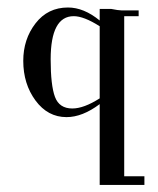

<svg xmlns="http://www.w3.org/2000/svg" viewBox="-20 -325 427 520"><path d="M371.1 175.8H250V-43Q203.1 -7.8 160.2 -7.8Q109.4 -7.8 76.2 -52.7Q43 -97.7 43 -160.2Q43 -218.8 76.2 -261.7Q109.4 -304.7 164.1 -304.7Q207 -304.7 250 -269.5V-300.8H261.7Q265.6 -300.8 281.2 -300.8Q300.8 -296.9 308.6 -296.9H355.5V-281.2H316.4V152.3H371.1ZM250 -58.6V-253.9Q207 -281.2 179.7 -281.2Q117.2 -281.2 117.2 -164.1Q117.2 -93.8 128.9 -62.5Q140.6 -31.2 175.8 -31.2Q207 -31.2 250 -58.6Z"/></svg>

Font: 和音 by 宁静之雨，公众号njzyshare
Style: Regular
Weight: 400
Designer: Steve Matteson
Foundry: Ascender Corporation
Version: Version 6.00;June 8, 2018;FontCreator 11.0.0.2388 32-bit